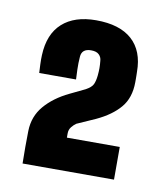

<svg xmlns="http://www.w3.org/2000/svg" viewBox="-53 -850 392 456"><g transform="rotate(10 143.5 -622.5)"><path d="M30.7 -439.3Q30.3 -463.7 30.3 -478.9Q30.3 -494.2 30.7 -517.8Q31.5 -553 53.3 -578.6Q75.1 -604.2 111.8 -621.8L147.9 -639.2Q161.4 -646.6 165.1 -654.6Q168.8 -662.6 170.2 -675.7Q171.2 -685.4 171.2 -693.8Q171.2 -702.2 170.2 -711.7Q169.7 -720.4 163.6 -726.3Q157.6 -732.3 144.6 -732.3Q122.1 -732.3 120.8 -712.6Q119.6 -696.8 120.1 -681.7Q120.6 -666.5 121.1 -657.9H32.3Q31.8 -666.9 31.3 -678.6Q30.8 -690.2 31.3 -700.9Q33.4 -751.9 62.7 -778.3Q92 -804.7 144 -804.7Q201 -804.7 230.7 -778Q260.4 -751.3 260.5 -700.9Q260.6 -696.9 260.7 -693Q260.8 -689.1 260.8 -685Q260.9 -680.8 260.8 -675.7Q260.6 -638.2 240.8 -614.7Q221 -591.1 184.2 -574L140 -554.4Q134.6 -550.9 129.1 -544.1Q123.7 -537.4 123.7 -528.3V-518.1H251.2V-439.3Z"/></g></svg>

Font: Big Shoulders Display SC Thin
Style: Regular
Weight: 100
Designer: Patric King
Foundry: XO Type Co
Version: Version 2.002